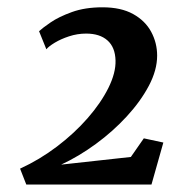

<svg xmlns="http://www.w3.org/2000/svg" viewBox="-20 -928 468 526"><path d="M52 -422.5 35 -466Q88.5 -490.5 136 -526.5Q183.5 -562.5 220 -604.2Q256.5 -646 277 -687.2Q297.5 -728.5 296.5 -762.5Q295.5 -798.5 274.5 -817.2Q253.5 -836 216 -836Q192 -836 169.2 -828.5Q146.5 -821 130 -811Q113.5 -801 107 -793L87 -842.5Q96 -851 118.5 -866.5Q141 -882 177 -895Q213 -908 261 -908Q311.5 -908 344.8 -889.5Q378 -871 394.2 -840.8Q410.5 -810.5 410.5 -775.5Q410.5 -736 387.8 -693Q365 -650 327.2 -609Q289.5 -568 242.8 -533.8Q196 -499.5 147.5 -477L338.5 -498L374 -549L427.5 -537.5L395 -422.5Z"/></svg>

Font: Merriweather 20pt ExtraBold
Style: Italic
Weight: 800
Italic angle: -7.8°
Version: Version 2.101